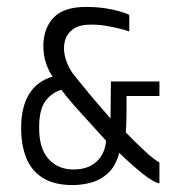

<svg xmlns="http://www.w3.org/2000/svg" viewBox="-20 -527 520 554"><path d="M190 7Q136 7 103 -14Q70 -35 55.5 -72Q41 -109 41 -158Q41 -218 64 -255.5Q87 -293 132 -306Q122 -319 113.5 -342.5Q105 -366 105 -398Q107 -449 136.5 -478Q166 -507 228 -507Q259 -507 284.5 -503Q310 -499 328 -493.5Q346 -488 353 -484V-436Q349 -438 332.5 -442.5Q316 -447 292 -451.5Q268 -456 242 -456Q209 -456 191 -443Q173 -430 167.5 -409.5Q162 -389 167 -366.5Q172 -344 184 -324Q188 -317 200 -302.5Q212 -288 226.5 -270Q241 -252 256 -234.5Q271 -217 282.5 -204Q294 -191 299 -185L300 -292H440V-250H345Q345 -221 345 -202.5Q345 -184 344.5 -171.5Q344 -159 343 -145Q372 -115 398 -91Q424 -67 440 -58V2Q424 0 392 -25.5Q360 -51 324 -86Q314 -48 292.5 -28Q271 -8 244 -0.5Q217 7 190 7ZM192 -38Q234 -38 258.5 -60.5Q283 -83 286 -121Q249 -162 213 -201.5Q177 -241 157 -268Q128 -259 110.5 -234.5Q93 -210 93 -161Q92 -100 119.5 -69Q147 -38 192 -38Z"/></svg>

Font: Alumni Sans
Style: Regular
Weight: 400
Designer: Robert E. Leuschke
Foundry: Robert E. Leuschke
Version: Version 1.018